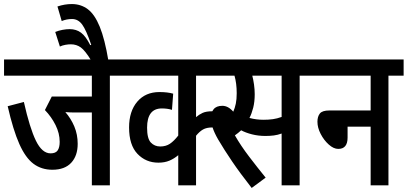

<svg xmlns="http://www.w3.org/2000/svg" viewBox="-20 -916 2015 949"><path d="M523 -542V0H434V-360H348Q337 -360 325 -360.5Q313 -361 303 -362Q331 -330 347.5 -290.5Q364 -251 364 -205Q364 -146 332 -111.5Q300 -77 239 -77Q185 -77 145.5 -106.5Q106 -136 75.5 -204.5Q45 -273 18 -391L98 -412Q127 -283 157.5 -220.5Q188 -158 230 -158Q255 -158 265 -172.5Q275 -187 275 -215Q275 -257 254.5 -298Q234 -339 202 -372L236 -439H434V-542H0V-622H597V-542Z M432 -615Q401 -666 379.5 -681.5Q358 -697 330 -697Q318 -697 303.5 -694.5Q289 -692 276 -686L253 -758Q270 -765 289 -768.5Q308 -772 324 -772Q357 -772 380.5 -754.5Q404 -737 426 -693L431 -694Q406 -768 386 -795Q366 -822 336 -822Q309 -822 285 -812L264 -884Q282 -890 299.5 -893Q317 -896 335 -896Q380 -896 414 -870.5Q448 -845 473 -784Q498 -723 516 -615Z M1058 -542H949V-337Q964 -350 981.5 -358Q999 -366 1029 -366H1067V-286H1029Q1001 -286 983.5 -276Q966 -266 949 -245V0H861V-149Q841 -132 817.5 -122Q794 -112 763 -112Q701 -112 659.5 -155.5Q618 -199 618 -286Q618 -366 658.5 -413.5Q699 -461 768 -461Q808 -461 836 -453L830 -373Q808 -380 780 -380Q707 -380 707 -285Q707 -231 725.5 -211.5Q744 -192 772 -192Q800 -192 820 -205.5Q840 -219 861 -246V-542H585V-622H1058Z M1461 -542V0H1372V-256Q1353 -249 1333.5 -246.5Q1314 -244 1292 -244Q1257 -244 1225.5 -252Q1194 -260 1172 -272Q1157 -258 1141 -247Q1170 -196 1212 -141Q1254 -86 1293 -38L1224 13Q1166 -61 1127 -118.5Q1088 -176 1058 -227Q1039 -260 1030.5 -286.5Q1022 -313 1022 -334Q1022 -358 1035.5 -375.5Q1049 -393 1079 -393Q1108 -393 1133 -364Q1141 -382 1145.5 -403.5Q1150 -425 1150 -455Q1150 -504 1139 -542H995V-622H1535V-542ZM1282 -324Q1308 -324 1329 -327Q1350 -330 1372 -338V-542H1227Q1232 -523 1235.5 -498.5Q1239 -474 1239 -450Q1239 -413 1231.5 -383.5Q1224 -354 1213 -333Q1247 -324 1282 -324Z M1523 -622H1975V-542H1900V0H1812V-290H1698V-236Q1698 -180 1652 -180Q1629 -180 1605 -201.5Q1581 -223 1565 -254Q1549 -285 1549 -314Q1549 -340 1561 -355Q1573 -370 1608 -370H1812V-542H1523Z"/></svg>

Font: Noto Sans ExtraCondensed Medium
Style: Regular
Weight: 500
Width: 2
Designer: Monotype Design Team
Foundry: Monotype Imaging Inc.
Version: Version 2.013; ttfautohint (v1.8.4.7-5d5b)